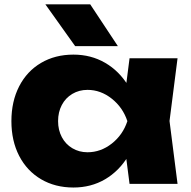

<svg xmlns="http://www.w3.org/2000/svg" viewBox="-20 -837 869 874"><path d="M543.2 -205.5 571.1 -285.6 543.2 -364.7 569.7 -571.8H788.2L751.7 -286.2L788.2 0H569.7ZM314.2 16.6Q230.9 16.6 166.7 -21.2Q102.6 -59.1 67.2 -127.5Q31.9 -196 31.9 -285.6Q31.9 -375.2 67.2 -444Q102.6 -512.8 166.7 -550.6Q230.9 -588.4 314.2 -588.4Q394.2 -588.4 458.5 -551.1Q522.9 -513.8 564.4 -445.5Q606 -377.2 618.2 -285.6Q605 -194.6 563.4 -126.4Q521.9 -58.1 458 -20.7Q394.2 16.6 314.2 16.6ZM378.3 -143.9Q438.5 -143.9 488.8 -183.4Q539.2 -222.9 559.8 -285.6Q539.2 -347.9 488.7 -387.9Q438.1 -427.9 378.3 -427.9Q340 -427.9 309.2 -409.6Q278.4 -391.3 261.4 -359Q244.4 -326.7 244.4 -285.6Q244.4 -245.2 261.4 -212.9Q278.4 -180.6 309.2 -162.3Q340 -143.9 378.3 -143.9ZM516.6 -627H322.1L186.6 -817.2H390.7Z"/></svg>

Font: Unbounded Variable
Style: Regular
Weight: 400
Designer: Luke Prowse, Jean-Baptiste Morizot, Fátima Lázaro, Florian Runge
Foundry: NaN
Version: Version 1.600;FEAKit 1.0